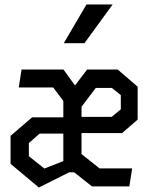

<svg xmlns="http://www.w3.org/2000/svg" viewBox="-20 -830 660 855"><path d="M262.5 -520.5H76L63.5 -440.5H217L262 -380.5V-307.5H123L27 -225V-100.5L153 5L287.5 -62.5H310.5L389.5 0H556L568.5 -80H423.5L343 -144V-237.5H524L593 -297.5V-444L504 -520.5H368L314 -449.5ZM108.5 -134.5V-193L156.5 -235H262V-112.5L177.5 -79.5ZM264 -637.5 365 -810H481.5L356 -637.5ZM343 -309.5V-354.5L406.5 -438.5H478L518 -406.5V-343L477 -309.5Z"/></svg>

Font: Monaspace Krypton Medium
Style: Regular
Weight: 500
Designer: Riley Cran & the Lettermatic Team
Foundry: Lettermatic
Version: Version 1.101 (Monaspace Krypton)